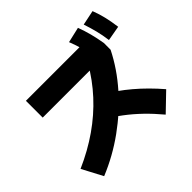

<svg xmlns="http://www.w3.org/2000/svg" viewBox="-207 -1102 1414 1414"><g transform="rotate(-45 500.0 -395.0)"><path d="M40 -96Q172 -154 281.5 -230.5Q391 -307 477.5 -401Q564 -495 627 -605L685 -560H110V-735H787L817 -630V-560Q750 -426 644.5 -306.5Q539 -187 406.5 -91.5Q274 4 125 65ZM766 65Q710 -2 654.5 -55.5Q599 -109 540 -153.5Q481 -198 414 -236L540 -371Q635 -317 725.5 -240.5Q816 -164 901 -65ZM698 -605Q688 -664 674.5 -713.5Q661 -763 640 -816L761 -844Q780 -793 793.5 -741.5Q807 -690 817 -630ZM859 -619Q851 -678 838.5 -727.5Q826 -777 808 -831L924 -855Q944 -803 956 -751.5Q968 -700 976 -640Z"/></g></svg>

Font: M PLUS 2 Thin Black
Style: Regular
Weight: 900
Version: Version 1.001